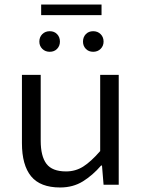

<svg xmlns="http://www.w3.org/2000/svg" viewBox="-20 -817 640 849"><path d="M246 12Q158 12 117.5 -37.5Q77 -87 77 -184V-486H160V-195Q160 -126 185.5 -92.5Q211 -59 272 -59Q314 -59 348 -80.5Q382 -102 423 -149V-486H505V0H438L431 -85H427Q390 -42 346.5 -15Q303 12 246 12ZM200 -588Q180 -588 167 -601Q154 -614 154 -633Q154 -653 167 -666Q180 -679 200 -679Q220 -679 232.5 -666Q245 -653 245 -633Q245 -614 232.5 -601Q220 -588 200 -588ZM392 -588Q372 -588 359.5 -601Q347 -614 347 -633Q347 -653 359.5 -666Q372 -679 392 -679Q412 -679 425 -666Q438 -653 438 -633Q438 -614 425 -601Q412 -588 392 -588ZM162 -750V-797H429V-750Z"/></svg>

Font: Source Code Pro
Style: Regular
Weight: 400
Monospace: yes
Designer: Paul D. Hunt, Teo Tuominen
Foundry: Adobe Systems Incorporated
Version: Version 2.030;PS 1.000;hotconv 16.6.51;makeotf.lib2.5.65220